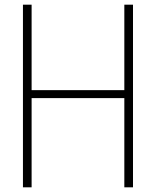

<svg xmlns="http://www.w3.org/2000/svg" viewBox="-20 -800 666 820"><path d="M548 0H511V-381H115V0H78V-780H115V-415H511V-780H548Z"/></svg>

Font: Tanohe Sans ExtraLight
Style: Regular
Weight: 250
Designer: Village Type and Design LLC & Cristiano Sobral
Foundry: Cooper Hewitt Smithsonian Design Museum
Version: Version 1.00;September 29, 2021;FontCreator 13.0.0.2655 64-b